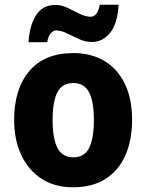

<svg xmlns="http://www.w3.org/2000/svg" viewBox="-20 -784 621 814"><path d="M540 -276Q540 -191 512 -126.5Q484 -62 428 -26Q372 10 289 10Q212 10 156.5 -26Q101 -62 70.5 -126Q40 -190 40 -276Q40 -407 104.5 -483Q169 -559 292 -559Q365 -559 421 -526.5Q477 -494 508.5 -430.5Q540 -367 540 -276ZM203 -275Q203 -197 223.5 -157Q244 -117 291 -117Q338 -117 358 -157Q378 -197 378 -276Q378 -354 357.5 -393Q337 -432 290 -432Q244 -432 223.5 -393Q203 -354 203 -275ZM101 -605Q105 -675 132.5 -719Q160 -763 215 -763Q241 -763 267 -750.5Q293 -738 317.5 -725.5Q342 -713 365 -713Q378 -713 388 -725Q398 -737 403 -764H483Q478 -683 446.5 -644.5Q415 -606 370 -606Q342 -606 315.5 -618Q289 -630 264 -642.5Q239 -655 218 -655Q207 -655 196 -644Q185 -633 180 -605Z"/></svg>

Font: Noto Sans Devanagari SemiCondensed ExtraBold
Style: Regular
Weight: 800
Width: 4
Designer: Jelle Bosma - Monotype Design Team
Foundry: Monotype Imaging Inc.
Version: Version 2.004; ttfautohint (v1.8.4.7-5d5b)